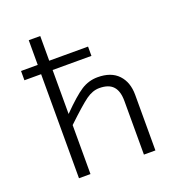

<svg xmlns="http://www.w3.org/2000/svg" viewBox="-129 -819 871 928"><g transform="rotate(-20 307.0 -355.0)"><path d="M378.9 -535.2H179.2V-309.1Q247.1 -377.9 286.1 -403.1Q325.2 -428.2 371.1 -428.2Q440.4 -428.2 476.8 -389.6Q513.2 -351.1 513.2 -286.1V0H454.1V-275.9Q454.1 -326.7 431.6 -351.3Q409.2 -376 360.8 -376Q326.7 -376 292.7 -351.8Q258.8 -327.6 179.2 -252V0H120.1V-535.2H34.2V-583H120.1V-710H179.2V-583H378.9Z"/></g></svg>

Font: IntelOne Mono Light
Style: Regular
Weight: 300
Designer: Fred Shallcrass
Foundry: Frere-Jones Type LLC
Version: Version 1.200;hotconv 1.1.0;makeotfexe 2.6.0;FJTRelease1.2